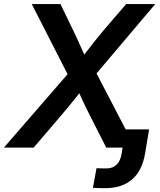

<svg xmlns="http://www.w3.org/2000/svg" viewBox="-51 -748 811 973"><path d="M-31.2 0 332.5 -419.4 316.4 -323.2 109.9 -727.5H255.4L320.3 -593.3Q333 -567.4 344 -543Q355 -518.6 365.7 -494.4Q376.5 -470.2 387.2 -445.3H356Q375.5 -470.2 394 -494.4Q412.6 -518.6 431.9 -543Q451.2 -567.4 473.1 -593.3L588.4 -727.5H735.8L398.9 -329.6L414.1 -422.4L633.8 0H487.3L403.8 -164.6Q392.1 -188 381.8 -208.7Q371.6 -229.5 362.3 -250.2Q353 -271 342.8 -293H364.7Q347.7 -271 331.1 -250.2Q314.5 -229.5 297.1 -208.5Q279.8 -187.5 260.3 -164.6L119.6 0ZM482.4 205.6Q466.8 205.6 451.2 205.1Q435.5 204.6 419.9 204.1L438 104.5Q450.7 105 463.9 105.2Q477.1 105.5 489.7 105.5Q519 105.5 539.1 87.2Q559.1 68.8 565.4 30.8L570.3 0H525.4L540.5 -92.3H704.6L684.1 30.3Q669.4 117.7 617.9 161.6Q566.4 205.6 482.4 205.6Z"/></svg>

Font: Inter 28pt SemiBold
Style: Italic
Weight: 600
Italic angle: -9.3988°
Designer: Rasmus Andersson
Foundry: rsms
Version: Version 4.001;git-66647c0bb